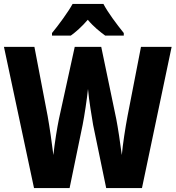

<svg xmlns="http://www.w3.org/2000/svg" viewBox="-23 -1044 888 971"><path d="M500 -1024H344C323 -985 271 -914 240 -877V-864H335C359 -881 391 -909 421 -944C450 -909 483 -883 509 -864H603V-877C566 -923 524 -979 500 -1024ZM845 -807H690L622 -457C611 -399 598 -315 593 -260C586 -317 573 -401 565 -442L489 -807H355L275 -442C267 -404 253 -320 247 -260C240 -318 227 -407 218 -457L151 -807H-3L149 -93H329L395 -413C404 -458 417 -545 422 -594C427 -535 441 -455 448 -412L514 -93H695Z"/></svg>

Font: Noto Sans Kannada UI Condensed ExtraBold
Style: Regular
Weight: 800
Width: 3
Designer: Jelle Bosma - Monotype Design Team
Foundry: Monotype Imaging Inc.
Version: Version 2.005